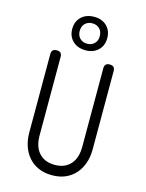

<svg xmlns="http://www.w3.org/2000/svg" viewBox="-143 -1070 886 1165"><g transform="rotate(15 300.0 -487.5)"><path d="M101 -698Q101 -714 109 -722Q117 -730 134 -730Q150 -730 158 -722Q166 -714 166 -698V-204Q166 -171 174 -144Q182 -117 199 -97Q216 -77 241 -66Q266 -55 300 -55Q334 -55 359 -66Q384 -77 401 -97Q418 -117 426 -144Q434 -171 434 -204V-698Q434 -714 442 -722Q450 -730 466 -730Q483 -730 491 -722Q499 -714 499 -698V-204Q499 -158 485.5 -119Q472 -80 446.5 -51Q421 -22 384.5 -6Q348 10 300 10Q252 10 215 -6.5Q178 -23 153 -51.5Q128 -80 114.5 -119Q101 -158 101 -204ZM301 -775Q251 -775 220.5 -804Q190 -833 190 -880Q190 -927 220.5 -956Q251 -985 301 -985Q350 -985 380 -956Q410 -927 410 -880Q410 -833 380 -804Q350 -775 301 -775ZM300 -816Q328 -816 345.5 -833.5Q363 -851 363 -880Q363 -909 345.5 -926.5Q328 -944 300 -944Q272 -944 254.5 -926.5Q237 -909 237 -880Q237 -851 254.5 -833.5Q272 -816 300 -816Z"/></g></svg>

Font: Maple Mono NL ExtraLight
Style: Regular
Weight: 275
Monospace: yes
Designer: subframe7536
Version: Version 7.000